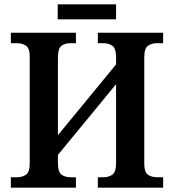

<svg xmlns="http://www.w3.org/2000/svg" viewBox="-20 -865 801 885"><path d="M30 0V-48H58Q83 -48 100 -60Q117 -72 117 -114V-603Q117 -643 99.5 -654.5Q82 -666 57 -666H30V-714H330V-666H305Q280 -666 263.5 -654Q247 -642 247 -600V-242L515 -568V-600Q515 -642 498 -654Q481 -666 456 -666H431V-714H732V-666H704Q679 -666 662 -654Q645 -642 645 -600V-111Q645 -71 662 -59.5Q679 -48 704 -48H732V0H431V-48H456Q481 -48 498 -60Q515 -72 515 -114V-477L247 -151V-114Q247 -72 263.5 -60Q280 -48 305 -48H330V0ZM246 -776V-845H515V-776Z"/></svg>

Font: Noto Serif SemiCondensed SemiBold
Style: Regular
Weight: 600
Width: 4
Designer: Monotype Design Team
Foundry: Monotype Imaging Inc.
Version: Version 2.013; ttfautohint (v1.8.4.7-5d5b)